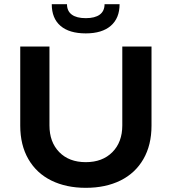

<svg xmlns="http://www.w3.org/2000/svg" viewBox="-20 -890 822 920"><path d="M391 10Q297 10 226 -25Q155 -60 116 -127.5Q77 -195 77 -288V-667H217V-289Q217 -209 264 -161Q311 -113 391 -113Q471 -113 518.5 -161Q566 -209 566 -289V-667H706V-288Q706 -195 667 -127.5Q628 -60 557 -25Q486 10 391 10ZM391 -730Q312 -730 270 -766Q228 -802 228 -870H301Q301 -837 324 -820Q347 -803 391 -803Q435 -803 458 -820Q481 -837 481 -870H553Q553 -803 511 -766.5Q469 -730 391 -730Z"/></svg>

Font: Madhuban SemiBold
Style: Regular
Weight: 600
Designer: jaikishan Patel
Foundry: MagicType
Version: Version 1.000